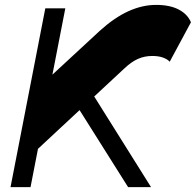

<svg xmlns="http://www.w3.org/2000/svg" viewBox="-20 -764 800 784"><path d="M120 -142.3 172.7 -439.5 387 -637.8Q446.8 -692 503.9 -718Q561 -744 617.5 -744Q673.8 -744 709.9 -725Q746 -706 759.7 -673L673 -512Q663.8 -522.3 645.5 -528.9Q627.3 -535.5 601.8 -535.5Q570.3 -535.5 543.5 -523.6Q516.8 -511.8 488.3 -485ZM23 0 165 -730H246.7L104.7 0ZM503 0 287.5 -342 344.7 -402 596.7 0Z"/></svg>

Font: Savate ExtraLight
Style: Italic
Weight: 200
Italic angle: -11°
Designer: Max Esnée
Foundry: Plomb Type
Version: Version 2.000